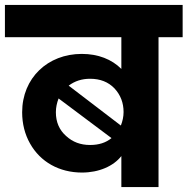

<svg xmlns="http://www.w3.org/2000/svg" viewBox="-37 -760 762 780"><path d="M-17 -740V-609H456V-480C417 -519 362 -541 295 -541C157 -541 53 -443 53 -304C53 -257 64 -214 85 -177C127 -102 204 -59 296 -59C365 -59 424 -85 456 -126V0H607V-609H705V-740ZM201 -360 416 -199C393 -180 364 -171 329 -171C290 -171 258 -183 231 -208C204 -232 190 -264 190 -304C190 -323 194 -342 201 -360ZM242 -412C267 -431 296 -440 329 -440C370 -440 403 -427 428 -401C453 -374 465 -342 465 -305C465 -286 461 -268 454 -250Z"/></svg>

Font: Poppins
Style: Bold
Weight: 700
Designer: Ninad Kale (Devanagari), Jonny Pinhorn (Latin)
Foundry: Indian Type Foundry
Version: 4.004